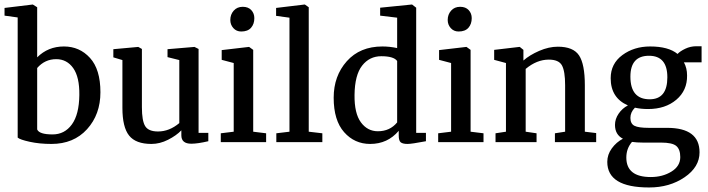

<svg xmlns="http://www.w3.org/2000/svg" viewBox="-21 -627 3122 847"><path d="M57 -20V-550L-1 -558V-592L123 -607H124L143 -595V-374Q191 -422 261 -422Q330 -422 376 -371.5Q422 -321 422 -220Q422 -122 363 -57Q304 8 206 8Q153 8 110 -1.5Q67 -11 57 -20ZM227 -366Q177 -366 143 -327V-56Q152 -34 211 -34Q264 -34 296 -78Q328 -122 329 -208Q330 -287 302 -326.5Q274 -366 227 -366Z M823 7Q779 7 779 -30V-52Q757 -29 720.5 -10.5Q684 8 647 8Q578 8 548.5 -29Q519 -66 519 -151V-362L479 -374V-410L589 -420L605 -411V-154Q605 -94 619.5 -70.5Q634 -47 676 -47Q726 -47 770 -84V-362L718 -375V-410L837 -420L855 -411V-41H898V-4Q851 7 823 7Z M953 0V-39L1010 -46V-349L957 -363V-406L1077 -420H1078L1096 -407V-46L1153 -39V0ZM1043 -488Q1022 -488 1008.5 -503Q995 -518 995 -539Q995 -563 1010 -580Q1025 -597 1050 -597Q1074 -597 1087.5 -582.5Q1101 -568 1101 -547Q1101 -521 1086.5 -504.5Q1072 -488 1043 -488Z M1198 0V-39L1256 -46V-549L1197 -557V-592L1322 -607H1324L1341 -595V-46L1401 -39V0Z M1612 8Q1543 8 1497 -44Q1451 -96 1451 -196Q1451 -292 1509 -357Q1567 -422 1666 -422Q1698 -422 1731 -415V-549L1656 -558V-593L1795 -607H1797L1815 -593V-41H1858V-4Q1795 8 1777 8Q1756 8 1747 1Q1738 -6 1738 -29V-50Q1689 8 1612 8ZM1646 -48Q1699 -48 1731 -87V-358Q1716 -379 1661 -379Q1609 -379 1576.5 -337.5Q1544 -296 1543 -208Q1542 -127 1571 -87.5Q1600 -48 1646 -48Z M1912 0V-39L1969 -46V-349L1916 -363V-406L2036 -420H2037L2055 -407V-46L2112 -39V0ZM2002 -488Q1981 -488 1967.5 -503Q1954 -518 1954 -539Q1954 -563 1969 -580Q1984 -597 2009 -597Q2033 -597 2046.5 -582.5Q2060 -568 2060 -547Q2060 -521 2045.5 -504.5Q2031 -488 2002 -488Z M2165 0V-39L2211 -46V-349L2159 -363V-407L2270 -420H2272L2288 -407V-360Q2315 -384 2357.5 -402.5Q2400 -421 2440 -421Q2508 -421 2533.5 -382.5Q2559 -344 2559 -251V-46L2609 -40V0H2427V-39L2472 -46V-251Q2472 -313 2458 -338.5Q2444 -364 2400 -364Q2347 -364 2298 -323V-46L2346 -39V0Z M3010 -294Q3011 -228 2962.5 -187Q2914 -146 2838 -146Q2806 -146 2780 -152Q2760 -132 2760 -107Q2760 -81 2778 -72Q2796 -63 2841 -63H2922Q3065 -63 3065 45Q3065 110 2999 155Q2933 200 2843 200H2842Q2658 200 2658 87Q2658 55 2678 27.5Q2698 0 2727 -15Q2692 -33 2692 -76Q2692 -102 2708 -125.5Q2724 -149 2749 -162Q2673 -195 2673 -282Q2673 -346 2724.5 -384Q2776 -422 2847 -422Q2928 -422 2968 -389Q2979 -401 3002 -412Q3025 -423 3051 -423H3074V-352H2996Q3010 -327 3010 -294ZM2815 2Q2788 2 2767 -1Q2742 28 2742 68Q2742 154 2850 154Q2902 154 2941 130Q2980 106 2980 66Q2980 32 2962.5 17Q2945 2 2895 2ZM2923 -286Q2923 -381 2842 -381Q2760 -381 2760 -289Q2760 -189 2845 -189Q2923 -189 2923 -286Z"/></svg>

Font: Aikya Medium
Style: Regular
Weight: 500
Designer: Neelakash Kshetrimayum (Latin subset based on Merriweather by Eben Sorkin)
Foundry: Brand New Type
Version: Version 1.00 b005